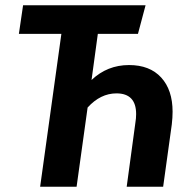

<svg xmlns="http://www.w3.org/2000/svg" viewBox="-20 -712 704 732"><path d="M638 -286Q638 -264 635 -238L602 0H463L496 -243Q499 -261 499 -277Q499 -356 424 -356Q363 -356 314 -302L272 0H133L214 -583H52L68 -692H535L506 -583H353L329 -407Q389 -464 472 -464Q551 -464 594.5 -416.5Q638 -369 638 -286Z"/></svg>

Font: Fira Sans Condensed SemiBold
Style: Italic
Weight: 600
Width: 3
Italic angle: -8°
Designer: bBox Type GmbH & Carrois Corporate GbR & Edenspiekermann AG
Foundry: bBox Type GmbH & Carrois Corporate GbR & Edenspiekermann AG
Version: Version 4.301